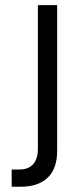

<svg xmlns="http://www.w3.org/2000/svg" viewBox="-20 -710 303 730"><path d="M24.4 -65.4H52.7Q87.9 -65.4 106.4 -85.9Q124 -106.4 124 -144.5V-690.4H197.3V-136.7Q197.3 -69.3 162.1 -35.2Q126 0 58.6 0H24.4Z"/></svg>

Font: Dinish Condensed
Style: Regular
Weight: 400
Width: 3
Designer: Bert Driehuis
Foundry: Playbeing
Version: Version 3.006; git-39231f3c-release